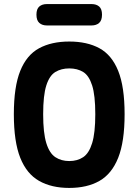

<svg xmlns="http://www.w3.org/2000/svg" viewBox="-20 -915 680 943"><path d="M320 8Q233 8 172 -26.5Q111 -61 79.5 -140Q48 -219 48 -354Q48 -489 79.5 -567Q111 -645 172 -678Q233 -711 320 -711Q408 -711 468.5 -678Q529 -645 560.5 -567Q592 -489 592 -354Q592 -219 560.5 -140Q529 -61 468.5 -26.5Q408 8 320 8ZM320 -124Q360 -124 388.5 -143Q417 -162 432.5 -212Q448 -262 448 -354Q448 -447 432.5 -495.5Q417 -544 388.5 -561.5Q360 -579 320 -579Q281 -579 252 -561.5Q223 -544 207.5 -495.5Q192 -447 192 -354Q192 -262 207.5 -212Q223 -162 252 -143Q281 -124 320 -124ZM210 -790Q187 -790 173 -802.5Q159 -815 159 -843Q159 -871 173 -883Q187 -895 210 -895H430Q453 -895 467 -883Q481 -871 481 -843Q481 -815 467 -802.5Q453 -790 430 -790Z"/></svg>

Font: Madimi One
Style: Regular
Weight: 400
Designer: Taurai Valerie Mtake, Mirko Velimirovic
Foundry: TaVaTake
Version: Version 1.000; ttfautohint (v1.8.4.7-5d5b)